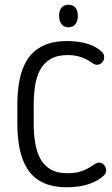

<svg xmlns="http://www.w3.org/2000/svg" viewBox="-20 -779 471 809"><path d="M122 -335Q122 -377 127.5 -415.5Q133 -454 148.5 -483.5Q164 -513 192.5 -530Q221 -547 266 -547Q322 -547 365 -516Q379 -506 388 -506Q401 -506 410 -515.5Q419 -525 419 -538Q419 -551 410 -560Q386 -583 348.5 -594.5Q311 -606 264 -606Q201 -606 160 -585.5Q119 -565 95.5 -528.5Q72 -492 62.5 -443Q53 -394 53 -337V-259Q53 -202 62.5 -153.5Q72 -105 95 -68Q118 -31 159 -10.5Q200 10 263 10Q313 10 353 -3Q393 -16 417 -39Q427 -48 427 -61Q427 -74 418.5 -84Q410 -94 397 -94Q389 -94 375 -85Q357 -72 339.5 -64Q322 -56 304.5 -52.5Q287 -49 265 -49Q220 -49 192 -66Q164 -83 149 -112Q134 -141 128 -178.5Q122 -216 122 -258ZM268 -759Q250 -759 239.5 -747Q229 -735 229 -712Q229 -690 239.5 -677Q250 -664 268 -664Q287 -664 297.5 -677Q308 -690 308 -712Q308 -735 297.5 -747Q287 -759 268 -759Z"/></svg>

Font: Beiruti
Style: Regular
Weight: 400
Version: Version 1.00